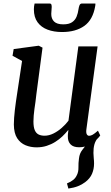

<svg xmlns="http://www.w3.org/2000/svg" viewBox="-20 -825 630 1088"><path d="M367.5 243.5 359.5 214.5Q382 205 395.2 194.2Q408.5 183.5 416 166.5Q425 148.5 424.5 123.8Q424 99 427.5 73.5Q430.5 44.5 446.5 24.5Q462.5 4.5 473.5 -10.5L538.5 -49Q521 -28.5 515 -6.8Q509 15 509.5 42Q509.5 55 511.2 70.8Q513 86.5 513 101Q513 133 501.5 159.8Q490 186.5 463 207Q444.5 221 421.8 230Q399 239 367.5 243.5ZM187 10Q153.5 10 124.5 -2Q95.5 -14 77.2 -42Q59 -70 58.5 -119.5Q58.5 -136.5 60 -157.5Q61.5 -178.5 64.2 -201.8Q67 -225 70.2 -248.5Q73.5 -272 77 -294L105 -479.5L51 -509L57.5 -547L199.5 -566L221 -555L186 -290Q184 -268.5 181 -247.8Q178 -227 175.2 -207.5Q172.5 -188 171 -170Q169.5 -152 169.5 -136.5Q169.5 -105 177 -87.5Q184.5 -70 198.5 -63Q212.5 -56 232.5 -56Q257.5 -56 282.8 -68.5Q308 -81 330 -100.5Q352 -120 368 -141L424 -562H533L469.5 -92Q467 -73 471.8 -64.2Q476.5 -55.5 485 -55.5Q494.5 -55.5 505.8 -62Q517 -68.5 535 -84.5L548 -57.5Q543.5 -50 527.2 -33.8Q511 -17.5 485.5 -4Q460 9.5 428 9.5Q395.5 9.5 379.8 -7Q364 -23.5 364.5 -51Q364.5 -53 364.5 -57Q364.5 -61 365 -66Q365.5 -71 366.2 -76.5Q367 -82 367.5 -86.5L366 -87.5Q351.5 -69.5 333.5 -52.2Q315.5 -35 293.2 -21Q271 -7 244.5 1.5Q218 10 187 10ZM262 -805Q269 -805 271 -799.5Q273 -794 273 -785.5Q273 -776.5 271.8 -766.2Q270.5 -756 270.5 -747Q270 -719.5 286.2 -703.2Q302.5 -687 338.5 -687Q370.5 -687 388.2 -699Q406 -711 414 -730.8Q422 -750.5 425 -773.5Q426.5 -785 430.5 -795Q434.5 -805 444 -805H520.5Q520.5 -801.5 520.5 -798Q520.5 -794.5 519.5 -790.5Q506.5 -713 457.8 -678.2Q409 -643.5 331.5 -643.5Q285.5 -643.5 249.5 -657Q213.5 -670.5 192.8 -699Q172 -727.5 172 -772Q172 -780 173 -788.5Q174 -797 176 -805Z"/></svg>

Font: Merriweather 20pt Medium
Style: Italic
Weight: 500
Italic angle: -7.8°
Version: Version 2.101